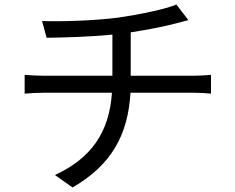

<svg xmlns="http://www.w3.org/2000/svg" viewBox="-20 -788 1040 849"><path d="M558 -453V-645C630 -656 707 -671 756 -684L813 -699L760 -768C711 -747 593 -723 502 -710C394 -696 242 -692 166 -695L186 -621C263 -622 376 -625 477 -635V-453H176C146 -453 111 -455 89 -457V-374C112 -376 146 -378 178 -378H475C463 -199 380 -87 223 -14L301 41C473 -59 546 -191 557 -378H836C861 -378 891 -376 913 -374V-457C892 -455 856 -453 834 -453Z"/></svg>

Font: Noto Sans CJK KR Regular
Style: Regular
Weight: 400
Designer: Ryoko NISHIZUKA (kana & ideographs); Paul D. Hunt (Latin, Greek & Cyrillic); Wenlong ZHANG (bopomofo); Sandoll Communica
Foundry: Adobe Systems Incorporated
Version: Version 1.004;PS 1.004;hotconv 1.0.82;makeotf.lib2.5.63406